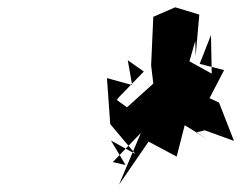

<svg xmlns="http://www.w3.org/2000/svg" viewBox="-20 -983 661 526"><path d="M566 -778 499 -815 515 -871 516 -829 526 -943 460 -963 400 -937 394 -804 400 -754 328 -689 300 -709 306 -717 374 -787 330 -818 342 -750 273 -769 282 -643 351 -561 284 -598 324 -531 289 -539 366 -619 306 -477 387 -595 464 -554 486 -640 548 -602 517 -620 541 -626 621 -597 580 -702 554 -714 594 -791 527 -808 558 -887 561 -735Z"/></svg>

Font: Hussar Lance
Style: Italic
Weight: 700
Foundry: Cannot Into Space Fonts, PlusOne Fonts
Version: Version 2.27